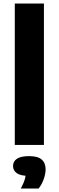

<svg xmlns="http://www.w3.org/2000/svg" viewBox="-20 -828 336 1097"><path d="M64.5 0V-808H231V0ZM99 249Q116.5 216 122.8 192.8Q129 169.5 129 145L159 177H147.5Q97.5 177 76 161.5Q54.5 146 54.5 120.5Q54.5 94 76.8 79Q99 64 147 64Q196 64 218.2 83.5Q240.5 103 240.5 139Q240.5 165.5 229.8 195.8Q219 226 200.5 249Z"/></svg>

Font: Encode Sans SemiExpanded
Style: Bold
Weight: 700
Width: 6
Designer: Multiple Designers
Foundry: Impallari Type
Version: Version 3.002